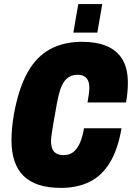

<svg xmlns="http://www.w3.org/2000/svg" viewBox="-20 -905 644 937"><path d="M277 12Q155 12 95.5 -46Q36 -104 36 -221Q36 -249 39 -281Q42 -313 48 -348Q71 -474 114.5 -551.5Q158 -629 224.5 -665Q291 -701 381 -701Q451 -701 501 -680Q551 -659 577.5 -615Q604 -571 604 -501Q604 -480 602 -456Q600 -432 595 -405H407Q411 -427 413.5 -445Q416 -463 416 -477Q416 -497 410 -511Q404 -525 391.5 -532.5Q379 -540 360 -540Q337 -540 320 -531Q303 -522 291.5 -504.5Q280 -487 272 -461Q264 -435 258 -402Q248 -348 242.5 -314.5Q237 -281 234 -262.5Q231 -244 230 -234Q229 -224 229 -217Q229 -195 235 -179.5Q241 -164 255 -156Q269 -148 290 -148Q319 -148 338 -163Q357 -178 370 -207.5Q383 -237 390 -279H573Q556 -178 517.5 -113.5Q479 -49 419 -18.5Q359 12 277 12ZM338 -746 362 -885H479L455 -746Z"/></svg>

Font: Archivo Condensed Black
Style: Italic
Weight: 900
Width: 3
Italic angle: -10°
Designer: Hector Gatti
Foundry: Omnibus-Type
Version: Version 2.001